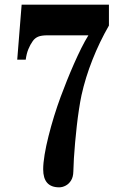

<svg xmlns="http://www.w3.org/2000/svg" viewBox="-20 -780 540 827"><path d="M73.2 -759.8H449.2V-669.9Q408.7 -599.6 378.2 -522.5Q347.7 -445.3 331.1 -370.1Q325.2 -342.3 320.1 -308.3Q314.9 -274.4 310.8 -238Q306.6 -201.7 303.5 -165.8Q300.3 -129.9 298.3 -97.7Q296.4 -65.4 295.9 -41Q295.4 -17.6 286.1 -2.7Q276.9 12.2 262.9 19.5Q249 26.9 234.9 26.9Q166 26.9 166 -50.8Q166 -76.7 172.1 -113.8Q178.2 -150.9 189 -193.6Q199.7 -236.3 213.1 -279.8Q226.6 -323.2 241.2 -362.8Q253.4 -396 268.1 -432.4Q282.7 -468.8 298.6 -504.9Q314.5 -541 330.3 -572.8Q346.2 -604.5 360.8 -627.9H185.1Q158.2 -627.9 144 -621.8Q129.9 -615.7 121.1 -603Q109.9 -587.4 102.1 -568.1Q94.2 -548.8 90.8 -522.9H54.2Z"/></svg>

Font: BIZ UDMincho
Style: Bold
Weight: 700
Monospace: yes
Designer: TypeBank Co., Ltd.
Foundry: Morisawa Inc.
Version: Version 1.06